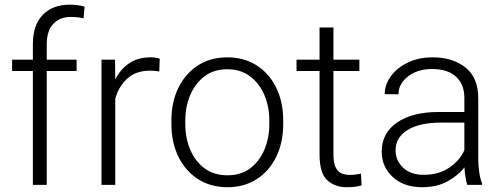

<svg xmlns="http://www.w3.org/2000/svg" viewBox="-20 -780 2117 810"><path d="M177.2 0H118.7V-480.5H31.2V-528.3H118.7V-593.8Q118.7 -674.3 160.4 -717.3Q202.1 -760.3 274.4 -760.3Q307.1 -760.3 336.9 -752.4L332.5 -702.6Q308.6 -708.5 279.3 -708.5Q231.4 -708.5 204.3 -678.7Q177.2 -648.9 177.2 -593.8V-528.3H303.2V-480.5H177.2Z M653.8 -532.2 651.9 -478.5Q642.6 -480 633.3 -481Q624 -481.9 612.8 -481.9Q553.7 -481.9 517.1 -448.7Q480.5 -415.5 466.3 -363.3V0H408.2V-528.3H465.3L466.3 -444.8Q487.8 -487.8 524.7 -512.9Q561.5 -538.1 615.2 -538.1Q639.2 -538.1 653.8 -532.2Z M703.1 -256.3V-272Q703.1 -349.1 732.4 -409.2Q761.7 -469.2 814.7 -503.7Q867.7 -538.1 938.5 -538.1Q1010.3 -538.1 1063.5 -503.7Q1116.7 -469.2 1145.8 -409.2Q1174.8 -349.1 1174.8 -272V-256.3Q1174.8 -179.7 1145.8 -119.4Q1116.7 -59.1 1063.7 -24.7Q1010.7 9.8 939.5 9.8Q868.2 9.8 814.9 -24.7Q761.7 -59.1 732.4 -119.4Q703.1 -179.7 703.1 -256.3ZM761.7 -272V-256.3Q761.7 -198.7 782.2 -149.4Q802.7 -100.1 842.3 -70.3Q881.8 -40.5 939.5 -40.5Q996.6 -40.5 1035.9 -70.3Q1075.2 -100.1 1095.7 -149.4Q1116.2 -198.7 1116.2 -256.3V-272Q1116.2 -329.1 1095.7 -378.2Q1075.2 -427.2 1035.6 -457.5Q996.1 -487.8 938.5 -487.8Q881.3 -487.8 842 -457.5Q802.7 -427.2 782.2 -378.2Q761.7 -329.1 761.7 -272Z M1496.1 -528.3V-480.5H1386.7V-128.9Q1386.7 -92.3 1396.2 -73.5Q1405.8 -54.7 1421.6 -48.3Q1437.5 -42 1455.6 -42Q1468.8 -42 1481 -43.7Q1493.2 -45.4 1502.9 -47.4L1505.4 2Q1480 9.8 1442.9 9.8Q1392.6 9.8 1360.4 -19.8Q1328.1 -49.3 1328.1 -128.9V-480.5H1231V-528.3H1328.1V-664.1H1386.7V-528.3Z M1951.2 0Q1946.8 -13.7 1943.6 -33.4Q1940.4 -53.2 1939.5 -73.7Q1913.1 -40 1868.2 -15.1Q1823.2 9.8 1760.7 9.8Q1683.6 9.8 1637 -33.2Q1590.3 -76.2 1590.3 -140.6Q1590.3 -218.3 1654.8 -262.9Q1719.2 -307.6 1831.1 -307.6H1939V-367.2Q1939 -423.8 1904.1 -456.3Q1869.1 -488.8 1802.7 -488.8Q1741.2 -488.8 1701.2 -457.5Q1661.1 -426.3 1661.1 -382.3L1603 -382.8Q1603 -422.4 1628.4 -457.8Q1653.8 -493.2 1699.5 -515.6Q1745.1 -538.1 1805.7 -538.1Q1890.1 -538.1 1943.8 -495.1Q1997.6 -452.1 1997.6 -366.2V-110.8Q1997.6 -83.5 2001.7 -54.2Q2005.9 -24.9 2013.7 -6.3V0ZM1767.6 -42.5Q1831.1 -42.5 1875.5 -72.8Q1919.9 -103 1939 -146.5V-262.7H1839.4Q1749.5 -262.7 1699.2 -231.4Q1648.9 -200.2 1648.9 -145.5Q1648.9 -102.5 1680.7 -72.5Q1712.4 -42.5 1767.6 -42.5Z"/></svg>

Font: Vazirmatn RD UI FD ExtraLight
Style: Regular
Weight: 200
Designer: Saber Rastikerdar
Foundry: Saber Rastikerdar
Version: Version 33.003